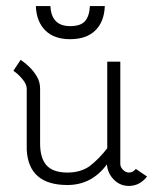

<svg xmlns="http://www.w3.org/2000/svg" viewBox="-20 -603 539 632"><path d="M211 -517Q245 -517 259.5 -533Q274 -549 276 -583H325Q323 -531 293.5 -502.5Q264 -474 211 -474Q158 -474 129 -503Q100 -532 98 -583H146Q149 -517 211 -517ZM68 -311Q68 -326 53 -343.5Q38 -361 24 -370L48 -406Q90 -377 106 -342Q112 -327 112 -311V-131Q112 -82 133.5 -58.5Q155 -35 202 -35Q245 -35 275 -56Q306 -80 333 -115V-400H376V-63Q376 -53 385 -44Q394 -35 404 -35Q418 -35 427 -47L464 -22Q440 9 404 9Q375 9 354.5 -12Q334 -33 332 -62Q282 6 202 6Q74 6 68 -110Z"/></svg>

Font: Bhavuka
Style: Regular
Weight: 400
Version: 2.94.0; ttfautohint (v1.2) -l 7 -r 28 -G 50 -x 13 -D deva -f